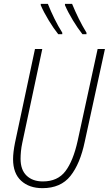

<svg xmlns="http://www.w3.org/2000/svg" viewBox="-20 -969 566 999"><path d="M201 10Q132 10 90 -28.5Q48 -67 48 -141Q48 -176 58 -226L162 -714H200L96 -226Q91 -203 89 -181.5Q87 -160 87 -143Q87 -85 118.5 -55Q150 -25 203 -25Q280 -25 320.5 -78.5Q361 -132 384 -236L488 -714H526L421 -232Q397 -117 346.5 -53.5Q296 10 201 10ZM409 -791Q385 -821 359.5 -863Q334 -905 318 -942V-949H355Q371 -910 390 -871.5Q409 -833 430 -799V-791ZM283 -791Q259 -821 233.5 -863Q208 -905 192 -942V-949H229Q244 -911 263.5 -871.5Q283 -832 304 -799V-791Z"/></svg>

Font: Noto Sans Condensed ExtraLight
Style: Italic
Weight: 200
Width: 3
Italic angle: -12°
Designer: Monotype Design Team
Foundry: Monotype Imaging Inc.
Version: Version 2.013; ttfautohint (v1.8.4.7-5d5b)